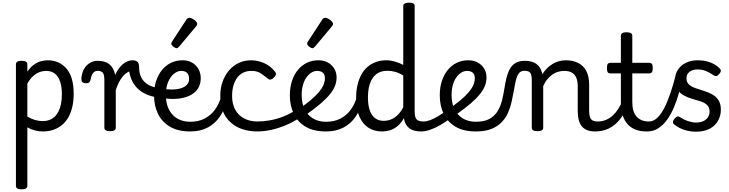

<svg xmlns="http://www.w3.org/2000/svg" viewBox="-20 -973 5494 1446"><path d="M143 453Q121 453 110.5 446.5Q100 440 100 427V-489Q100 -502 110.5 -508.5Q121 -515 143 -515Q164 -515 175 -508.5Q186 -502 186 -489V-433Q210 -468 236 -486.5Q262 -505 288.5 -512Q315 -519 340 -519Q426 -519 480.5 -456.5Q535 -394 535 -266Q535 -214 525 -170Q515 -126 496 -91.5Q477 -57 448.5 -33Q420 -9 383.5 4Q347 17 303 17Q272 17 242 9Q212 1 186 -14V427Q186 440 175 446.5Q164 453 143 453ZM186 -95Q216 -77 245 -69Q274 -61 303 -61Q329 -61 351 -69Q373 -77 390.5 -93Q408 -109 420.5 -133.5Q433 -158 439.5 -190.5Q446 -223 446 -263Q446 -318 433 -357.5Q420 -397 394 -418Q368 -439 328 -439Q301 -439 275.5 -429Q250 -419 227.5 -398Q205 -377 186 -343Z M628 -346Q612 -346 602 -353Q592 -360 593 -386Q597 -426 613.5 -454.5Q630 -483 656.5 -499Q683 -515 717 -515Q736 -515 745.5 -503.5Q755 -492 755 -477.5Q755 -463 746 -451.5Q737 -440 718 -440Q702 -440 691 -432.5Q680 -425 673.5 -411Q667 -397 663 -378Q661 -362 653.5 -354Q646 -346 628 -346Z M808 15Q787 15 776.5 8.5Q766 2 766 -11V-369Q766 -411 754 -425.5Q742 -440 711 -440Q696 -440 689 -451.5Q682 -463 682 -477.5Q682 -492 690 -503.5Q698 -515 713 -515Q742 -515 764 -509Q786 -503 802.5 -490Q819 -477 830 -458Q841 -439 846 -413L847 -408Q858 -434 873 -454.5Q888 -475 905 -489.5Q922 -504 940.5 -511.5Q959 -519 977 -519Q996 -519 1005.5 -507Q1015 -495 1015 -479Q1015 -463 1005.5 -451Q996 -439 977 -439Q959 -439 940.5 -428.5Q922 -418 905.5 -398.5Q889 -379 875.5 -352.5Q862 -326 852 -294V-11Q852 2 841 8.5Q830 15 808 15Z M1171 -239Q1120 -245 1079 -264Q1038 -283 1009 -314Q980 -345 965 -387.5Q950 -430 950 -484L977 -519Q1001 -519 1014 -508.5Q1027 -498 1027 -473Q1027 -438 1035.5 -410.5Q1044 -383 1062.5 -362.5Q1081 -342 1109 -328.5Q1137 -315 1176 -309Q1195 -306 1202 -294.5Q1209 -283 1206.5 -269.5Q1204 -256 1194.5 -246.5Q1185 -237 1171 -239Z M1182 -309Q1232 -299 1273 -299Q1314 -299 1343.5 -308.5Q1373 -318 1388.5 -335.5Q1404 -353 1404 -379Q1404 -411 1388 -425Q1372 -439 1346 -439Q1322 -439 1301 -425.5Q1280 -412 1263.5 -388Q1247 -364 1238 -331Q1229 -298 1229 -259Q1229 -208 1243 -170Q1257 -132 1282 -106.5Q1307 -81 1340.5 -68.5Q1374 -56 1412 -56Q1427 -56 1434 -45Q1441 -34 1441 -19.5Q1441 -5 1434 6Q1427 17 1412 17Q1321 17 1260.5 -18.5Q1200 -54 1170 -115.5Q1140 -177 1140 -255Q1140 -315 1156 -363.5Q1172 -412 1201 -447Q1230 -482 1269 -500.5Q1308 -519 1355 -519Q1396 -519 1426.5 -501.5Q1457 -484 1474.5 -453Q1492 -422 1492 -383Q1492 -337 1469 -303.5Q1446 -270 1404 -251Q1362 -232 1305 -228.5Q1248 -225 1180 -239Z M1413 17Q1399 17 1392 6Q1385 -5 1385 -19.5Q1385 -34 1392 -45Q1399 -56 1413 -56Q1475 -56 1521 -80Q1567 -104 1597 -144.5Q1627 -185 1642 -235Q1646 -247 1658 -247.5Q1670 -248 1680.5 -240.5Q1691 -233 1688 -221Q1673 -150 1637 -96.5Q1601 -43 1545 -13Q1489 17 1413 17Z M1311 -610Q1300 -610 1285 -622Q1270 -634 1270 -644Q1270 -647 1271 -650Q1272 -653 1276 -660L1383 -824Q1388 -832 1393.5 -835.5Q1399 -839 1407 -839Q1417 -839 1430.5 -831.5Q1444 -824 1454.5 -813.5Q1465 -803 1465 -794Q1465 -787 1462.5 -782.5Q1460 -778 1453 -770L1330 -623Q1318 -610 1311 -610Z M1920 17Q1791 17 1715 -53Q1639 -123 1639 -250Q1639 -309 1656.5 -358Q1674 -407 1705 -443Q1736 -479 1778.5 -499Q1821 -519 1872 -519Q1918 -519 1966 -499Q2014 -479 2050 -435Q2061 -421 2058 -411.5Q2055 -402 2044 -390Q2031 -377 2020 -374Q2009 -371 1997 -381Q1969 -404 1942.5 -421.5Q1916 -439 1872 -439Q1839 -439 1812 -426Q1785 -413 1766.5 -388Q1748 -363 1738 -328.5Q1728 -294 1728 -250Q1728 -190 1751.5 -147Q1775 -104 1818.5 -81Q1862 -58 1920 -58Q1934 -58 1941.5 -46.5Q1949 -35 1949 -20.5Q1949 -6 1942 5.5Q1935 17 1920 17Z M1918 17Q1909 17 1904.5 5.5Q1900 -6 1900 -20.5Q1900 -35 1905 -46.5Q1910 -58 1919 -58Q1965 -58 2014.5 -67Q2064 -76 2114 -95.5Q2164 -115 2209 -145Q2216 -149 2224 -143Q2232 -137 2238.5 -126Q2245 -115 2246.5 -104.5Q2248 -94 2242 -90Q2195 -57 2139.5 -33Q2084 -9 2027 4Q1970 17 1918 17Z M2213 -139Q2274 -181 2315 -215Q2356 -249 2380.5 -278Q2405 -307 2416 -333Q2427 -359 2427 -383Q2427 -413 2411 -426Q2395 -439 2369 -439Q2345 -439 2324 -425.5Q2303 -412 2286.5 -388Q2270 -364 2261 -331Q2252 -298 2252 -259Q2252 -208 2266 -170Q2280 -132 2305 -106.5Q2330 -81 2363 -68.5Q2396 -56 2435 -56Q2450 -56 2457 -45Q2464 -34 2464 -19.5Q2464 -5 2457 6Q2450 17 2435 17Q2342 17 2282 -18.5Q2222 -54 2192.5 -115.5Q2163 -177 2163 -255Q2163 -315 2179 -363.5Q2195 -412 2224 -447Q2253 -482 2292 -500.5Q2331 -519 2378 -519Q2419 -519 2449.5 -502Q2480 -485 2497.5 -456Q2515 -427 2515 -389Q2515 -359 2504 -329Q2493 -299 2467 -266Q2441 -233 2397 -195Q2353 -157 2288 -111Z M2436 17Q2422 17 2415 6Q2408 -5 2408 -19.5Q2408 -34 2415 -45Q2422 -56 2436 -56Q2498 -56 2544 -80Q2590 -104 2620 -144.5Q2650 -185 2665 -235Q2669 -247 2681 -247.5Q2693 -248 2703.5 -240.5Q2714 -233 2711 -221Q2696 -150 2660 -96.5Q2624 -43 2568 -13Q2512 17 2436 17Z M2334 -610Q2323 -610 2308 -622Q2293 -634 2293 -644Q2293 -647 2294 -650Q2295 -653 2299 -660L2406 -824Q2411 -832 2416.5 -835.5Q2422 -839 2430 -839Q2440 -839 2453.5 -831.5Q2467 -824 2477.5 -813.5Q2488 -803 2488 -794Q2488 -787 2485.5 -782.5Q2483 -778 2476 -770L2353 -623Q2341 -610 2334 -610Z M2857 17Q2800 17 2756 -10.5Q2712 -38 2687 -94Q2662 -150 2662 -235Q2662 -287 2672 -331Q2682 -375 2701 -410Q2720 -445 2747.5 -469Q2775 -493 2811 -506Q2847 -519 2890 -519Q2920 -519 2953.5 -509.5Q2987 -500 3017 -484V-927Q3017 -940 3028 -946.5Q3039 -953 3061 -953Q3083 -953 3093 -946.5Q3103 -940 3103 -927V-135Q3103 -90 3117.5 -74Q3132 -58 3172 -58Q3184 -58 3190 -46.5Q3196 -35 3194.5 -20.5Q3193 -6 3183 5.5Q3173 17 3153 17Q3125 17 3102.5 11.5Q3080 6 3064 -6Q3048 -18 3037.5 -35.5Q3027 -53 3023 -77L3022 -83Q2999 -43 2971 -21Q2943 1 2914 9Q2885 17 2857 17ZM2870 -63Q2899 -63 2925 -73.5Q2951 -84 2974.5 -106.5Q2998 -129 3017 -166V-404Q2986 -424 2956.5 -432Q2927 -440 2895 -440Q2869 -440 2846.5 -432Q2824 -424 2806.5 -408Q2789 -392 2776.5 -368Q2764 -344 2757.5 -312Q2751 -280 2751 -239Q2751 -184 2764 -144.5Q2777 -105 2803.5 -84Q2830 -63 2870 -63Z M3153 17Q3139 17 3132.5 5.5Q3126 -6 3127.5 -20.5Q3129 -35 3140 -46.5Q3151 -58 3172 -58Q3193 -58 3220.5 -68.5Q3248 -79 3279 -97.5Q3310 -116 3341 -140Q3354 -151 3365.5 -147.5Q3377 -144 3384 -133Q3391 -122 3390.5 -108.5Q3390 -95 3378 -86Q3339 -56 3298.5 -32.5Q3258 -9 3220.5 4Q3183 17 3153 17Z M3342 -139Q3403 -181 3444 -215Q3485 -249 3509.5 -278Q3534 -307 3545 -333Q3556 -359 3556 -383Q3556 -413 3540 -426Q3524 -439 3498 -439Q3474 -439 3453 -425.5Q3432 -412 3415.5 -388Q3399 -364 3390 -331Q3381 -298 3381 -259Q3381 -208 3395 -170Q3409 -132 3434 -106.5Q3459 -81 3492 -68.5Q3525 -56 3564 -56Q3579 -56 3586 -45Q3593 -34 3593 -19.5Q3593 -5 3586 6Q3579 17 3564 17Q3471 17 3411 -18.5Q3351 -54 3321.5 -115.5Q3292 -177 3292 -255Q3292 -315 3308 -363.5Q3324 -412 3353 -447Q3382 -482 3421 -500.5Q3460 -519 3507 -519Q3548 -519 3578.5 -502Q3609 -485 3626.5 -456Q3644 -427 3644 -389Q3644 -359 3633 -329Q3622 -299 3596 -266Q3570 -233 3526 -195Q3482 -157 3417 -111Z M3564 17Q3545 17 3536 6Q3527 -5 3527 -19.5Q3527 -34 3536 -45Q3545 -56 3564 -56Q3628 -56 3667 -78Q3706 -100 3728 -136.5Q3750 -173 3761 -217.5Q3772 -262 3779 -308Q3785 -348 3794 -385Q3803 -422 3818.5 -451.5Q3834 -481 3861.5 -498Q3889 -515 3932 -515Q3941 -515 3945.5 -503.5Q3950 -492 3949.5 -477.5Q3949 -463 3944 -451.5Q3939 -440 3930 -440Q3910 -440 3897 -430Q3884 -420 3876 -401Q3868 -382 3862 -354.5Q3856 -327 3850 -291Q3843 -251 3833.5 -208Q3824 -165 3806.5 -125Q3789 -85 3758.5 -53Q3728 -21 3681 -2Q3634 17 3564 17Z M4462 17Q4428 17 4403 7.5Q4378 -2 4362 -21.5Q4346 -41 4338.5 -70.5Q4331 -100 4331 -140V-326Q4331 -361 4320.5 -386.5Q4310 -412 4288 -425.5Q4266 -439 4229 -439Q4208 -439 4185.5 -433Q4163 -427 4142.5 -413.5Q4122 -400 4103.5 -378Q4085 -356 4071 -324V-11Q4071 2 4060 8.5Q4049 15 4027 15Q4006 15 3995.5 8.5Q3985 2 3985 -11V-369Q3985 -411 3973 -425.5Q3961 -440 3930 -440Q3915 -440 3908 -451.5Q3901 -463 3901 -477.5Q3901 -492 3909 -503.5Q3917 -515 3932 -515Q3959 -515 3980.5 -509.5Q4002 -504 4018.5 -492.5Q4035 -481 4046 -463.5Q4057 -446 4063 -422L4065 -414Q4079 -438 4098 -457Q4117 -476 4139.5 -490Q4162 -504 4187.5 -511.5Q4213 -519 4241 -519Q4293 -519 4332.5 -500Q4372 -481 4394.5 -440.5Q4417 -400 4417 -334V-140Q4417 -95 4430.5 -76.5Q4444 -58 4481 -58Q4495 -58 4502 -46.5Q4509 -35 4507.5 -20.5Q4506 -6 4495 5.5Q4484 17 4462 17Z M4462 17Q4448 17 4441.5 5.5Q4435 -6 4436.5 -20.5Q4438 -35 4449 -46.5Q4460 -58 4481 -58Q4515 -58 4543.5 -70Q4572 -82 4595 -103Q4618 -124 4636.5 -153Q4655 -182 4668 -216Q4674 -231 4686 -229.5Q4698 -228 4706.5 -219Q4715 -210 4712 -199Q4696 -148 4672 -108Q4648 -68 4616.5 -40Q4585 -12 4546.5 2.5Q4508 17 4462 17Z M4850 17Q4802 17 4766 3Q4730 -11 4705.5 -39Q4681 -67 4668.5 -108Q4656 -149 4656 -203V-420H4578Q4563 -420 4557 -429Q4551 -438 4551 -460Q4551 -483 4557 -491.5Q4563 -500 4578 -500H4656V-704Q4656 -717 4666.5 -723.5Q4677 -730 4698 -730Q4720 -730 4731 -723.5Q4742 -717 4742 -704V-500H4868Q4883 -500 4889.5 -491.5Q4896 -483 4896 -460Q4896 -438 4889.5 -429Q4883 -420 4868 -420H4742V-203Q4742 -167 4750 -140Q4758 -113 4774 -95Q4790 -77 4813.5 -67.5Q4837 -58 4868 -58Q4882 -58 4889 -46.5Q4896 -35 4894.5 -20.5Q4893 -6 4882 5.5Q4871 17 4850 17Z M4855 17Q4841 17 4836 5.5Q4831 -6 4833.5 -20.5Q4836 -35 4845 -46.5Q4854 -58 4868 -58Q4901 -58 4930 -85.5Q4959 -113 4983.5 -161Q5008 -209 5029.5 -272.5Q5051 -336 5069 -408Q5074 -426 5087.5 -428.5Q5101 -431 5112.5 -423Q5124 -415 5121 -399Q5111 -338 5094.5 -277.5Q5078 -217 5055.5 -164Q5033 -111 5003.5 -70.5Q4974 -30 4937 -6.5Q4900 17 4855 17Z M5219 19Q5188 19 5156.5 11.5Q5125 4 5099 -9Q5073 -22 5055 -38Q5047 -46 5048.5 -57Q5050 -68 5063 -83Q5073 -94 5081.5 -96Q5090 -98 5103 -90Q5130 -71 5163.5 -60.5Q5197 -50 5221 -50Q5251 -50 5274 -59.5Q5297 -69 5310.5 -88Q5324 -107 5324 -133Q5324 -165 5305 -182.5Q5286 -200 5256.5 -209.5Q5227 -219 5194 -228.5Q5161 -238 5131.5 -253.5Q5102 -269 5083 -297Q5064 -325 5064 -373Q5064 -415 5085.5 -448Q5107 -481 5145.5 -500Q5184 -519 5234 -519Q5274 -519 5305.5 -510.5Q5337 -502 5360.5 -488.5Q5384 -475 5399 -459Q5410 -448 5408.5 -437.5Q5407 -427 5396 -415Q5385 -402 5374.5 -400.5Q5364 -399 5351 -408Q5323 -428 5295 -439Q5267 -450 5233 -450Q5197 -450 5173.5 -432.5Q5150 -415 5150 -383Q5150 -353 5168.5 -336.5Q5187 -320 5216.5 -309.5Q5246 -299 5279.5 -289Q5313 -279 5342.5 -263Q5372 -247 5390.5 -219.5Q5409 -192 5409 -146Q5409 -103 5388.5 -65Q5368 -27 5326 -4Q5284 19 5219 19Z"/></svg>

Font: Playwrite US Modern
Style: Regular
Weight: 400
Designer: Veronika Burian, José Scaglione
Foundry: TypeTogether
Version: Version 1.002